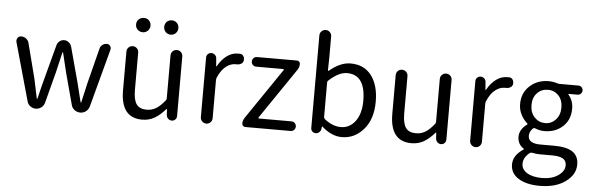

<svg xmlns="http://www.w3.org/2000/svg" viewBox="-59 -1008 4542 1474"><g transform="rotate(5 2212.0 -271.5)"><path d="M164.1 -51.8 39.1 -498Q38.1 -502.9 38.1 -508.8Q38.1 -519.5 44.9 -529.3Q55.7 -543 73.2 -543Q93.8 -543 110.4 -530.3Q127 -517.6 131.8 -498L201.2 -228.5Q230.5 -87.9 232.4 -79.1Q233.4 -77.1 235.8 -77.1Q238.3 -77.1 238.3 -79.1Q265.6 -196.3 275.4 -228.5L347.7 -500Q352.5 -518.6 368.2 -530.8Q383.8 -543 403.3 -543Q422.9 -543 438.5 -530.8Q454.1 -518.6 460 -500L533.2 -228.5Q537.1 -211.9 544.9 -181.2Q552.7 -150.4 558.6 -126Q564.5 -101.6 570.3 -79.1Q571.3 -77.1 573.2 -77.1Q575.2 -77.1 575.2 -79.1Q582 -105.5 592.8 -155.3Q603.5 -205.1 609.4 -228.5L678.7 -501Q682.6 -519.5 697.8 -531.2Q712.9 -543 732.4 -543Q748 -543 757.8 -530.3Q764.6 -521.5 764.6 -510.7Q764.6 -505.9 763.7 -502L643.6 -52.7Q636.7 -29.3 617.7 -14.6Q598.6 0 574.2 0Q549.8 0 530.3 -14.6Q510.7 -29.3 504.9 -52.7L440.4 -293Q438.5 -299.8 403.3 -446.3Q403.3 -449.2 400.9 -449.2Q398.4 -449.2 397.5 -446.3Q374 -340.8 361.3 -291L298.8 -51.8Q293 -29.3 273.9 -14.6Q254.9 0 231.4 0Q208 0 189 -14.2Q169.9 -28.3 164.1 -51.8Z M1051.8 12.7Q886.7 12.7 886.7 -199.2V-497.1Q886.7 -516.6 899.9 -529.8Q913.1 -543 932.1 -543Q951.2 -543 964.4 -529.8Q977.5 -516.6 977.5 -497.1V-210Q977.5 -133.8 1001.5 -100.1Q1025.4 -66.4 1080.1 -66.4Q1119.1 -66.4 1151.4 -85.4Q1183.6 -104.5 1220.7 -150.4Q1226.6 -158.2 1226.6 -168V-497.1Q1226.6 -516.6 1239.7 -529.8Q1252.9 -543 1272 -543Q1291 -543 1304.2 -529.8Q1317.4 -516.6 1317.4 -497.1V-38.1Q1317.4 -22.5 1306.6 -11.2Q1295.9 0 1279.3 0Q1263.7 0 1252 -10.7Q1240.2 -21.5 1238.3 -38.1L1235.4 -84Q1234.4 -85 1232.9 -85Q1231.4 -85 1230.5 -84Q1189.5 -36.1 1147 -11.7Q1104.5 12.7 1051.8 12.7ZM999 -656.2Q974.6 -656.2 958.5 -672.4Q942.4 -688.5 942.4 -710.9Q942.4 -735.4 958.5 -751Q974.6 -766.6 999 -766.6Q1022.5 -766.6 1038.1 -751Q1053.7 -735.4 1053.7 -710.9Q1053.7 -688.5 1037.6 -672.4Q1021.5 -656.2 999 -656.2ZM1159.2 -710.9Q1159.2 -735.4 1174.3 -751Q1189.5 -766.6 1213.4 -766.6Q1237.3 -766.6 1252.9 -751Q1268.6 -735.4 1268.6 -710.9Q1268.6 -688.5 1252.9 -672.4Q1237.3 -656.2 1213.9 -656.2Q1190.4 -656.2 1174.8 -672.4Q1159.2 -688.5 1159.2 -710.9Z M1500 -45.9V-505.9Q1500 -521.5 1511.2 -532.2Q1522.5 -543 1538.1 -543Q1553.7 -543 1565.4 -532.2Q1577.1 -521.5 1578.1 -505.9L1583 -445.3Q1583 -444.3 1584.5 -444.3Q1585.9 -444.3 1586.9 -445.3Q1616.2 -498 1655.8 -527.3Q1695.3 -556.6 1740.2 -556.6Q1751 -556.6 1758.8 -556.6Q1776.4 -554.7 1785.2 -539.1Q1791 -528.3 1791 -516.6Q1791 -510.7 1790 -504.9Q1786.1 -489.3 1772.5 -481.4Q1759.8 -473.6 1745.1 -473.6Q1743.2 -473.6 1741.2 -473.6Q1735.4 -473.6 1728.5 -473.6Q1691.4 -473.6 1655.8 -445.8Q1620.1 -418 1594.7 -358.4Q1590.8 -349.6 1590.8 -338.9V-45.9Q1590.8 -26.4 1577.6 -13.2Q1564.5 0 1545.9 0Q1527.3 0 1513.7 -13.2Q1500 -26.4 1500 -45.9Z M1845.7 0Q1835.9 0 1828.6 -7.3Q1821.3 -14.6 1821.3 -24.4Q1821.3 -48.8 1835 -69.3L2101.6 -460.9Q2103.5 -463.9 2102.1 -466.3Q2100.6 -468.8 2097.7 -468.8H1888.7Q1874 -468.8 1863.3 -479.5Q1852.5 -490.2 1852.5 -505.9Q1852.5 -521.5 1863.3 -532.2Q1874 -543 1888.7 -543H2197.3Q2208 -543 2214.8 -535.6Q2221.7 -528.3 2221.7 -518.6Q2221.7 -494.1 2208 -473.6L1941.4 -82Q1939.5 -79.1 1940.9 -76.7Q1942.4 -74.2 1946.3 -74.2H2195.3Q2210.9 -74.2 2221.7 -63.5Q2232.4 -52.7 2232.4 -37.1Q2232.4 -21.5 2221.7 -10.7Q2210.9 0 2195.3 0Z M2590.8 12.7Q2511.7 12.7 2436.5 -54.7Q2435.5 -55.7 2434.1 -55.7Q2432.6 -55.7 2432.6 -54.7L2429.7 -36.1Q2427.7 -20.5 2416 -10.3Q2404.3 0 2388.7 0Q2373 0 2362.3 -10.7Q2351.6 -21.5 2351.6 -36.1V-751Q2351.6 -769.5 2365.2 -782.7Q2378.9 -795.9 2397.5 -795.9Q2416 -795.9 2429.2 -782.7Q2442.4 -769.5 2442.4 -751V-578.1L2440.4 -490.2Q2440.4 -487.3 2442.9 -485.8Q2445.3 -484.4 2447.3 -486.3Q2531.2 -556.6 2609.4 -556.6Q2713.9 -556.6 2770.5 -482.4Q2827.1 -408.2 2827.1 -281.2Q2827.1 -146.5 2758.3 -66.9Q2689.5 12.7 2590.8 12.7ZM2576.2 -63.5Q2644.5 -63.5 2688 -121.6Q2731.4 -179.7 2731.4 -279.3Q2731.4 -480.5 2588.9 -480.5Q2525.4 -480.5 2450.2 -411.1Q2442.4 -405.3 2442.4 -395.5V-129.9Q2442.4 -120.1 2450.2 -113.3Q2512.7 -63.5 2576.2 -63.5Z M3127 12.7Q2961.9 12.7 2961.9 -199.2V-497.1Q2961.9 -516.6 2975.1 -529.8Q2988.3 -543 3007.3 -543Q3026.4 -543 3039.6 -529.8Q3052.7 -516.6 3052.7 -497.1V-210Q3052.7 -133.8 3076.7 -100.1Q3100.6 -66.4 3155.3 -66.4Q3194.3 -66.4 3226.6 -85.4Q3258.8 -104.5 3295.9 -150.4Q3301.8 -158.2 3301.8 -168V-497.1Q3301.8 -516.6 3314.9 -529.8Q3328.1 -543 3347.2 -543Q3366.2 -543 3379.4 -529.8Q3392.6 -516.6 3392.6 -497.1V-38.1Q3392.6 -22.5 3381.8 -11.2Q3371.1 0 3354.5 0Q3338.9 0 3327.1 -10.7Q3315.4 -21.5 3313.5 -38.1L3310.5 -84Q3309.6 -85 3308.1 -85Q3306.6 -85 3305.7 -84Q3264.6 -36.1 3222.2 -11.7Q3179.7 12.7 3127 12.7Z M3575.2 -45.9V-505.9Q3575.2 -521.5 3586.4 -532.2Q3597.7 -543 3613.3 -543Q3628.9 -543 3640.6 -532.2Q3652.3 -521.5 3653.3 -505.9L3658.2 -445.3Q3658.2 -444.3 3659.7 -444.3Q3661.1 -444.3 3662.1 -445.3Q3691.4 -498 3731 -527.3Q3770.5 -556.6 3815.4 -556.6Q3826.2 -556.6 3834 -556.6Q3851.6 -554.7 3860.4 -539.1Q3866.2 -528.3 3866.2 -516.6Q3866.2 -510.7 3865.2 -504.9Q3861.3 -489.3 3847.7 -481.4Q3835 -473.6 3820.3 -473.6Q3818.4 -473.6 3816.4 -473.6Q3810.5 -473.6 3803.7 -473.6Q3766.6 -473.6 3731 -445.8Q3695.3 -418 3669.9 -358.4Q3666 -349.6 3666 -338.9V-45.9Q3666 -26.4 3652.8 -13.2Q3639.6 0 3621.1 0Q3602.5 0 3588.9 -13.2Q3575.2 -26.4 3575.2 -45.9Z M4136.7 252.9Q4034.2 252.9 3972.7 214.4Q3911.1 175.8 3911.1 107.4Q3911.1 37.1 3990.2 -14.6Q3992.2 -15.6 3992.2 -17.6Q3992.2 -19.5 3990.2 -20.5Q3942.4 -50.8 3942.4 -109.4Q3942.4 -165 4002 -209Q4002.9 -210 4002.9 -211.9Q4002.9 -213.9 4002 -214.8Q3972.7 -239.3 3952.6 -277.3Q3932.6 -315.4 3932.6 -360.4Q3932.6 -446.3 3991.7 -500Q4050.8 -553.7 4136.7 -553.7Q4168.9 -553.7 4203.1 -543Q4212.9 -540 4221.7 -540H4366.2Q4380.9 -540 4391.1 -529.8Q4401.4 -519.5 4401.4 -504.9Q4401.4 -490.2 4391.1 -480Q4380.9 -469.7 4366.2 -469.7H4299.8Q4297.9 -469.7 4296.4 -467.3Q4294.9 -464.8 4296.9 -462.9Q4334 -420.9 4334 -358.4Q4334 -272.5 4277.3 -220.7Q4220.7 -168.9 4136.7 -168.9Q4099.6 -168.9 4064.5 -183.6Q4054.7 -187.5 4047.9 -181.6Q4020.5 -155.3 4020.5 -123Q4020.5 -63.5 4115.2 -63.5H4221.7Q4316.4 -63.5 4363.3 -32.2Q4410.2 -1 4410.2 65.4Q4410.2 143.6 4334.5 198.2Q4258.8 252.9 4136.7 252.9ZM4136.7 -230.5Q4184.6 -230.5 4217.8 -266.6Q4251 -302.7 4251 -360.4Q4251 -418 4218.3 -452.6Q4185.5 -487.3 4136.7 -487.3Q4086.9 -487.3 4053.7 -452.6Q4020.5 -418 4020.5 -360.4Q4020.5 -301.8 4054.2 -266.1Q4087.9 -230.5 4136.7 -230.5ZM4149.4 191.4Q4224.6 191.4 4273.4 157.7Q4322.3 124 4322.3 79.1Q4322.3 43 4294.9 27.3Q4267.6 11.7 4210.9 11.7H4117.2Q4088.9 11.7 4056.6 4.9Q4053.7 4.9 4051.8 4.9Q4044.9 4.9 4039.1 8.8Q3991.2 46.9 3991.2 94.7Q3991.2 138.7 4033.7 165Q4076.2 191.4 4149.4 191.4Z"/></g></svg>

Font: Gen Jyuu GothicX Regular
Style: Regular
Weight: 400
Designer: [Source Han Sans]
Ryoko NISHIZUKA  (kana & ideographs); Paul D. Hunt (Latin, Greek & Cyrillic); Wenlong ZHANG  (bopomofo
Version: Version 1.002.20150607